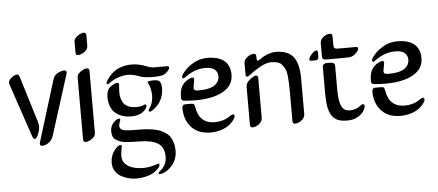

<svg xmlns="http://www.w3.org/2000/svg" viewBox="-62 -920 3113 1364"><g transform="rotate(-5 1494.0 -238.0)"><path d="M427.7 -487.3 292 -58.1Q283.2 -30.3 259.5 -12.7Q235.8 4.9 212.9 4.9Q196.3 4.9 196.3 -10.7Q196.3 -16.6 199.2 -24.9L331.1 -452.1Q336.9 -473.1 345.2 -482.9Q356.9 -497.1 378.2 -506.1Q399.4 -515.1 415 -515.1Q421.9 -515.1 426 -510.7Q430.2 -506.3 430.2 -499Q430.2 -494.6 427.7 -487.3ZM201.7 -135.7Q201.7 -108.4 188.7 -78.4Q175.8 -48.3 165 -48.3Q153.3 -48.3 146 -70.3L19 -446.8Q15.6 -457 15.6 -462.4Q15.6 -480 39.1 -497.6Q62.5 -515.1 77.1 -515.1Q89.8 -515.1 96.2 -494.1L194.8 -171.9Q201.7 -147.5 201.7 -135.7Z M592.8 -494.1V-58.1Q592.8 -39.6 584 -27.8Q571.3 -13.2 554 -4.2Q536.6 4.9 522 4.9Q504.9 4.9 504.9 -16.1V-452.1Q504.9 -470.7 513.7 -481.9Q526.4 -496.6 543.7 -505.9Q561 -515.1 575.7 -515.1Q592.8 -515.1 592.8 -494.1ZM592.8 -748.5V-677.7Q592.8 -659.2 584 -647.5Q571.3 -632.8 554 -623.8Q536.6 -614.7 522 -614.7Q504.9 -614.7 504.9 -635.7V-706.5Q504.9 -725.6 513.7 -736.3Q526.4 -751 543.7 -760.3Q561 -769.5 575.7 -769.5Q592.8 -769.5 592.8 -748.5Z M727.1 -367.2Q736.8 -375.5 753.9 -385Q771 -394.5 781.2 -394.5Q793.9 -394.5 793.9 -380.4Q793.9 -376.5 792.2 -359.9Q790.5 -343.3 790.5 -328.6Q790.5 -296.9 799.1 -273.7Q807.6 -250.5 819.1 -238.8Q830.6 -227.1 848.1 -220.5Q865.7 -213.9 878.2 -212.4Q890.6 -210.9 906.7 -210.9Q930.2 -210.9 946.3 -217.5Q962.4 -224.1 965.8 -224.1Q974.1 -224.1 974.1 -213.9Q974.1 -194.3 944.1 -171.1Q914.1 -147.9 860.8 -147.9Q837.4 -147.9 815.9 -152.3Q794.4 -156.7 773.4 -167.7Q752.4 -178.7 737.3 -195.3Q722.2 -211.9 712.9 -238.8Q703.6 -265.6 703.6 -299.8Q703.6 -346.2 727.1 -367.2ZM1039.6 -389.2Q1073.7 -389.2 1083.5 -377.4Q1095.7 -361.8 1095.7 -328.1Q1095.7 -273.4 1064.9 -226.1Q1052.7 -208 1029.5 -189Q1006.3 -169.9 995.6 -169.9Q986.8 -169.9 986.8 -178.7Q986.8 -182.1 992.2 -190.7Q997.6 -199.2 1003.9 -209.7Q1010.3 -220.2 1015.6 -241.2Q1021 -262.2 1021 -287.1Q1021 -303.7 1015.6 -330.1Q1010.3 -356.4 1000 -371.6Q997.1 -376 997.1 -378.4Q997.1 -381.3 998.8 -383.3Q1000.5 -385.3 1010.5 -387.2Q1020.5 -389.2 1039.6 -389.2ZM1026.9 258.8Q1052.2 241.7 1065.4 214.8Q1078.6 188 1078.6 159.7Q1078.6 90.8 1035.2 63Q991.7 35.2 903.8 34.2Q868.7 33.7 851.3 33.2Q834 32.7 806.6 30Q779.3 27.3 765.6 21.7Q752 16.1 736.6 6.6Q721.2 -2.9 715.1 -18.3Q709 -33.7 709 -55.2Q709 -90.8 731.9 -115.5Q754.9 -140.1 771.5 -140.1Q780.3 -140.1 780.3 -131.3Q780.3 -127.9 774.7 -113.8Q769 -99.6 769 -87.9Q769 -77.6 774.2 -70.6Q779.3 -63.5 787.6 -59.3Q795.9 -55.2 811.8 -53.2Q827.6 -51.3 844 -50.5Q860.4 -49.8 886.7 -49.8Q919.9 -49.8 945.6 -48.6Q971.2 -47.4 1000 -43Q1028.8 -38.6 1050 -31Q1071.3 -23.4 1091.6 -10.3Q1111.8 2.9 1124.5 20.8Q1137.2 38.6 1145 64.9Q1152.8 91.3 1152.8 124Q1152.8 156.2 1140.4 185.3Q1127.9 214.4 1109.1 233.6Q1090.3 252.9 1068.8 264.9Q1047.4 276.9 1028.8 277.8Q1019 277.8 1019 270Q1019 265.1 1026.9 258.8ZM1111.8 -421.4Q1091.3 -413.6 1036.1 -413.6Q977.1 -413.6 948.7 -424.8Q897.9 -444.8 858.9 -444.8Q837.9 -444.8 804.7 -435.8Q771.5 -426.8 736.8 -403.8Q717.3 -390.1 713.9 -390.1Q706.1 -390.1 706.1 -398.9Q706.1 -406.7 718.8 -424.8Q737.3 -452.1 760.7 -471.4Q784.2 -490.7 808.3 -499.5Q832.5 -508.3 852.3 -511.7Q872.1 -515.1 891.6 -515.1Q947.3 -515.1 999 -493.2Q1027.8 -481 1050.3 -481H1143.1Q1158.7 -481 1158.7 -470.2Q1158.7 -459 1143.1 -443.1Q1127.4 -427.2 1111.8 -421.4ZM692.9 169.9Q692.9 120.6 719.7 84Q746.6 47.4 765.6 47.4Q774.9 47.4 774.9 57.1Q774.9 58.6 770.3 81.1Q765.6 103.5 765.6 127.9Q765.6 173.3 806.4 199Q847.2 224.6 915 224.6Q939.9 224.6 965.3 219.2Q990.7 213.9 1005.6 208.5Q1020.5 203.1 1021 203.1Q1029.8 203.1 1029.8 211.9Q1029.8 221.7 1018.8 235.1Q1007.8 248.5 987.5 262.2Q967.3 275.9 932.4 285.4Q897.5 294.9 856 294.9Q829.6 294.9 802.5 287.8Q775.4 280.8 750 266.6Q724.6 252.4 708.7 227.3Q692.9 202.1 692.9 169.9Z M1318.8 -311Q1318.8 -297.4 1327.4 -293.7Q1335.9 -290 1352.5 -290Q1395 -290 1425.3 -297.4Q1455.6 -304.7 1471.7 -317.9Q1487.8 -331.1 1494.9 -345.7Q1502 -360.4 1502 -377.9Q1502 -408.2 1481 -426.5Q1460 -444.8 1413.6 -444.8Q1340.8 -444.8 1276.9 -398.9Q1257.8 -384.8 1252.9 -384.8Q1244.6 -384.8 1244.6 -394Q1244.6 -406.2 1258.8 -423.8Q1285.2 -457.5 1318.8 -479Q1352.5 -500.5 1380.4 -507.8Q1408.2 -515.1 1435.5 -515.1Q1470.7 -515.1 1499 -507.8Q1527.3 -500.5 1549.3 -485.1Q1571.3 -469.7 1583.5 -443.1Q1595.7 -416.5 1595.7 -380.9Q1595.7 -304.7 1523.2 -263.4Q1450.7 -222.2 1325.2 -222.2Q1290 -222.2 1245.6 -226.1Q1223.6 -227.5 1223.6 -247.6Q1223.6 -301.8 1239.3 -328.9Q1254.9 -356 1279.8 -370.6Q1304.2 -384.8 1316.9 -384.8Q1328.6 -384.8 1328.6 -370.1Q1328.6 -364.3 1323.7 -341.6Q1318.8 -318.8 1318.8 -311ZM1227.5 -174.8Q1227.5 -200.2 1251 -200.2H1293Q1305.7 -200.2 1310.8 -195.3Q1315.9 -190.4 1318.8 -173.8Q1337.9 -55.2 1448.7 -55.2Q1476.6 -55.2 1501 -62Q1525.4 -68.8 1538.8 -77.1Q1552.2 -85.4 1563.7 -92.3Q1575.2 -99.1 1580.6 -99.1Q1591.8 -99.1 1591.8 -86.9Q1591.8 -76.7 1580.6 -60.5Q1569.3 -44.4 1548.6 -27.1Q1527.8 -9.8 1491.5 2.7Q1455.1 15.1 1412.6 15.1Q1324.7 15.1 1276.1 -37.8Q1227.5 -90.8 1227.5 -174.8Z M1694.8 -16.1V-278.8Q1694.8 -306.2 1708 -320.8Q1721.2 -335.9 1739.3 -347.9Q1757.3 -359.9 1767.6 -359.9Q1782.7 -359.9 1782.7 -338.9V-58.1Q1782.7 -31.2 1758.5 -13.2Q1734.4 4.9 1711.9 4.9Q1694.8 4.9 1694.8 -16.1ZM1809.6 -473.6Q1837.4 -494.1 1867.7 -504.6Q1897.9 -515.1 1921.9 -515.1Q2006.8 -515.1 2046.4 -467.5Q2085.9 -419.9 2085.9 -308.1V-58.1Q2085.9 -31.7 2062 -13.4Q2038.1 4.9 2015.1 4.9Q1998 4.9 1998 -16.1V-209Q1998 -254.9 1997.3 -278.3Q1996.6 -301.8 1993.4 -334.5Q1990.2 -367.2 1982.9 -383.1Q1975.6 -398.9 1963.1 -415.5Q1950.7 -432.1 1930.7 -438.5Q1910.6 -444.8 1882.8 -444.8Q1826.7 -444.8 1729 -370.1Q1713.4 -357.9 1704.6 -357.9Q1694.8 -357.9 1694.8 -374.5V-452.1Q1694.8 -478.5 1719 -496.8Q1743.2 -515.1 1765.6 -515.1Q1782.7 -515.1 1782.7 -494.1V-481.9Q1782.7 -464.4 1790.5 -464.4Q1797.4 -464.4 1809.6 -473.6Z M2334.5 -377.9V-207Q2334.5 -165 2339.4 -136Q2344.2 -106.9 2353.8 -88.9Q2363.3 -70.8 2377.7 -63Q2392.1 -55.2 2411.6 -55.2Q2434.6 -55.2 2450 -60.8Q2465.3 -66.4 2475.6 -73Q2485.8 -79.6 2492.7 -85.2Q2499.5 -90.8 2506.3 -90.8Q2512.7 -90.8 2515.6 -87.2Q2518.6 -83.5 2518.6 -77.6Q2518.6 -69.3 2512 -54Q2505.4 -38.6 2489.7 -23.2Q2474.1 -7.8 2448.5 3.7Q2422.9 15.1 2384.3 15.1Q2346.7 15.1 2320.6 4.4Q2294.4 -6.3 2277.8 -30.5Q2261.2 -54.7 2253.9 -93.5Q2246.6 -132.3 2246.6 -189V-377.9Q2246.6 -388.7 2251.2 -394.3Q2255.9 -399.9 2262.9 -402.3Q2270 -404.8 2277.6 -404.8Q2285.2 -404.8 2291 -404.8Q2299.8 -404.8 2307.9 -404.1Q2315.9 -403.3 2321.8 -400.6Q2327.6 -397.9 2331.1 -392.6Q2334.5 -387.2 2334.5 -377.9ZM2221.2 -483.9V-456.1Q2221.2 -443.8 2215.8 -437Q2210.4 -430.2 2195.3 -430.2H2172.4Q2155.3 -430.2 2155.3 -440.9Q2155.3 -454.1 2176.5 -477.1Q2197.8 -500 2210.4 -500Q2221.2 -500 2221.2 -483.9ZM2334.5 -588.9V-525.9Q2334.5 -510.7 2341.3 -505.4Q2348.1 -500 2360.4 -500H2491.2Q2508.3 -500 2508.3 -488.8Q2508.3 -477.1 2491.9 -459.5Q2475.6 -441.9 2459.5 -436Q2443.8 -430.2 2403.3 -430.2H2272.5Q2260.3 -430.2 2253.4 -435.5Q2246.6 -440.9 2246.6 -456.1V-548.3Q2246.6 -575.2 2270.5 -592.5Q2294.4 -609.9 2317.4 -609.9Q2334.5 -609.9 2334.5 -588.9Z M2673.3 -311Q2673.3 -297.4 2681.9 -293.7Q2690.4 -290 2707 -290Q2749.5 -290 2779.8 -297.4Q2810.1 -304.7 2826.2 -317.9Q2842.3 -331.1 2849.4 -345.7Q2856.4 -360.4 2856.4 -377.9Q2856.4 -408.2 2835.4 -426.5Q2814.5 -444.8 2768.1 -444.8Q2695.3 -444.8 2631.3 -398.9Q2612.3 -384.8 2607.4 -384.8Q2599.1 -384.8 2599.1 -394Q2599.1 -406.2 2613.3 -423.8Q2639.6 -457.5 2673.3 -479Q2707 -500.5 2734.9 -507.8Q2762.7 -515.1 2790 -515.1Q2825.2 -515.1 2853.5 -507.8Q2881.8 -500.5 2903.8 -485.1Q2925.8 -469.7 2938 -443.1Q2950.2 -416.5 2950.2 -380.9Q2950.2 -304.7 2877.7 -263.4Q2805.2 -222.2 2679.7 -222.2Q2644.5 -222.2 2600.1 -226.1Q2578.1 -227.5 2578.1 -247.6Q2578.1 -301.8 2593.8 -328.9Q2609.4 -356 2634.3 -370.6Q2658.7 -384.8 2671.4 -384.8Q2683.1 -384.8 2683.1 -370.1Q2683.1 -364.3 2678.2 -341.6Q2673.3 -318.8 2673.3 -311ZM2582 -174.8Q2582 -200.2 2605.5 -200.2H2647.5Q2660.2 -200.2 2665.3 -195.3Q2670.4 -190.4 2673.3 -173.8Q2692.4 -55.2 2803.2 -55.2Q2831.1 -55.2 2855.5 -62Q2879.9 -68.8 2893.3 -77.1Q2906.7 -85.4 2918.2 -92.3Q2929.7 -99.1 2935.1 -99.1Q2946.3 -99.1 2946.3 -86.9Q2946.3 -76.7 2935.1 -60.5Q2923.8 -44.4 2903.1 -27.1Q2882.3 -9.8 2845.9 2.7Q2809.6 15.1 2767.1 15.1Q2679.2 15.1 2630.6 -37.8Q2582 -90.8 2582 -174.8Z"/></g></svg>

Font: SirinStencil
Style: Regular
Weight: 400
Designer: Olga Karpushina (okarpush@gmail.com)
Foundry: Cyreal (www.cyreal.org)
Version: Version 1.002